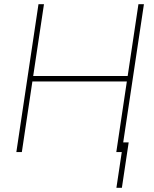

<svg xmlns="http://www.w3.org/2000/svg" viewBox="-20 -731 742 923"><path d="M565.9 171.9H539.6L565.4 0H539.1L589.8 -339.4H135.7L85 0H58.6L165 -710.9H191.4L139.6 -365.7H593.8L645.5 -710.9H671.9L572.3 -46.4H598.6Z"/></svg>

Font: Roboto-ThinItalic
Style: Italic
Weight: 250
Italic angle: -12°
Designer: Google
Version: Version 1.100141; 2013; ttfautohint (v0.94.14-c901) -l 8 -r 